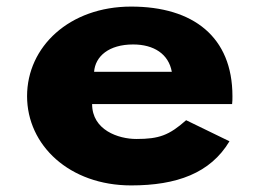

<svg xmlns="http://www.w3.org/2000/svg" viewBox="-20 -548 788 583"><path d="M684.8 -232C685.8 -238 685.8 -249 685.8 -256C685.8 -436 566.8 -528 378.2 -528C190.7 -528 62.2 -406 62.2 -256C62.2 -107 190.7 15 378.2 15C516.2 15 618.8 -22 676.8 -119L545.2 -183C493.2 -137 462.9 -126 394 -126C339.5 -126 259.7 -153 259.7 -232ZM265.7 -330C269.3 -377 310.5 -413 384.3 -413C447.2 -413 492 -384 501.7 -330Z"/></svg>

Font: Hussar
Style: BdSuprExt
Weight: 700
Foundry: Cannot Into Space Fonts
Version: Version 2.00